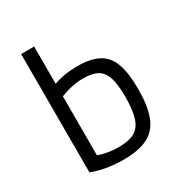

<svg xmlns="http://www.w3.org/2000/svg" viewBox="-172 -858 944 995"><g transform="rotate(-30 300.0 -360.0)"><path d="M283 10Q227 10 178.5 1Q130 -8 95 -22V-730H173V-507Q236 -530 317 -530Q395 -530 442 -504.5Q489 -479 509.5 -422Q530 -365 530 -270Q530 -169 506 -107Q482 -45 427.5 -17.5Q373 10 283 10ZM173 -432V-79Q198 -70 228 -64.5Q258 -59 292 -59Q353 -59 387.5 -78Q422 -97 437 -143Q452 -189 452 -268Q452 -341 439 -383Q426 -425 395 -442.5Q364 -460 311 -460Q243 -460 173 -432Z"/></g></svg>

Font: M PLUS Code Latin 60
Style: Regular
Weight: 400
Width: 7
Monospace: yes
Designer: Coji Morishita
Foundry: UNDERFOREST DESIGN
Version: Version 1.005; ttfautohint (v1.8.3)